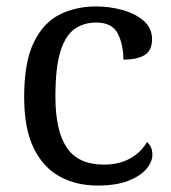

<svg xmlns="http://www.w3.org/2000/svg" viewBox="-20 -566 532 596"><path d="M283 10Q217 10 165.5 -18Q114 -46 84.5 -106.5Q55 -167 55 -265Q55 -372 84.5 -433.5Q114 -495 164.5 -520.5Q215 -546 278 -546Q320 -546 360 -535Q400 -524 426 -501.5Q452 -479 452 -444Q452 -410 429.5 -395.5Q407 -381 363 -381Q363 -428 345.5 -462Q328 -496 278 -496Q240 -496 211.5 -476Q183 -456 167.5 -406Q152 -356 152 -266Q152 -160 187.5 -107.5Q223 -55 303 -55Q350 -55 384.5 -74.5Q419 -94 436 -125Q453 -111 453 -86Q453 -63 434 -41Q415 -19 377.5 -4.5Q340 10 283 10Z"/></svg>

Font: Noto Serif Old Uyghur
Style: Regular
Weight: 400
Designer: Lewis McGuffie
Foundry: Google LLC
Version: Version 1.003; ttfautohint (v1.8.4.7-5d5b)